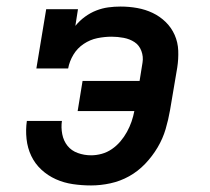

<svg xmlns="http://www.w3.org/2000/svg" viewBox="-20 -558 640 586"><path d="M258 8Q230 8 202.5 4Q175 0 150.5 -11Q126 -22 106.5 -40Q87 -58 75.5 -82Q64 -106 61 -134Q58 -162 62 -189H169Q166 -169 170 -148.5Q174 -128 186 -113Q198 -98 217.5 -91Q237 -84 258 -84Q274 -84 290.5 -88.5Q307 -93 321.5 -103Q336 -113 347.5 -126.5Q359 -140 367.5 -155.5Q376 -171 381.5 -187Q387 -203 390 -219H217L232 -311H406L415 -367Q418 -385 411.5 -402.5Q405 -420 390.5 -429.5Q376 -439 357.5 -442.5Q339 -446 321 -446Q299 -446 277 -441.5Q255 -437 235.5 -424Q216 -411 204 -391Q192 -371 188 -349H91L121 -530H218L210 -479Q223 -495 239.5 -507Q256 -519 274 -526Q292 -533 310.5 -535.5Q329 -538 348 -538Q374 -538 399 -533.5Q424 -529 446 -518.5Q468 -508 485.5 -491Q503 -474 513 -451.5Q523 -429 524 -403.5Q525 -378 521 -352L499 -222Q494 -193 485.5 -164Q477 -135 461 -108Q445 -81 423 -58Q401 -35 374 -20Q347 -5 317 1.5Q287 8 258 8Z"/></svg>

Font: Iosevka Slab SmBdExObl
Style: Regular
Weight: 600
Width: 7
Italic angle: -9°
Monospace: yes
Designer: Belleve Invis
Foundry: Belleve Invis
Version: Version 11.1.0; ttfautohint (v1.8.3)